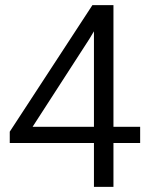

<svg xmlns="http://www.w3.org/2000/svg" viewBox="-20 -728 584 748"><path d="M346 -171H18V-215L340 -708H422V-234H526V-171H422V0H346ZM346 -606 328 -576 107 -234H346Z"/></svg>

Font: Freesentation 4 Regular
Style: Regular
Weight: 400
Designer: glyphs from Roboto by Christian Robertson / Hangul glyphs from Noto Sans CJK(Source Han Sans) by Jang Soo-young and Kang
Foundry: PT&
Version: Version 2.001